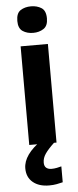

<svg xmlns="http://www.w3.org/2000/svg" viewBox="-64 -794 428 1059"><g transform="rotate(-5 149.5 -264.5)"><path d="M150 -761Q183 -761 207.5 -745.5Q232 -730 232 -687Q232 -646 207.5 -630Q183 -614 150 -614Q116 -614 92 -630Q68 -646 68 -687Q68 -730 92 -745.5Q116 -761 150 -761ZM225 -546V0H74V-546ZM145 104Q145 124 156 133Q167 142 185 142Q200 142 215 139Q230 136 240 133V221Q224 225 206 228.5Q188 232 164 232Q108 232 74.5 204Q41 176 41 127Q41 51 146 -21L211 0Q177 32 161 55.5Q145 79 145 104Z"/></g></svg>

Font: Noto Sans Thai Looped
Style: Bold
Weight: 700
Designer: Sasikarn Vongin, Ben Mitchell
Foundry: The Fontpad Ltd
Version: Version 1.001; ttfautohint (v1.8.4.7-5d5b)